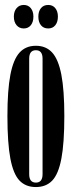

<svg xmlns="http://www.w3.org/2000/svg" viewBox="-20 -745 290 776"><path d="M240 -276Q240 -166 228 -103.5Q216 -41 191 -15Q166 11 125 11Q84 11 59 -15Q34 -41 22 -103.5Q10 -166 10 -276Q10 -381 22 -443Q34 -505 59 -532.5Q84 -560 125 -560Q166 -560 191 -532.5Q216 -505 228 -443Q240 -381 240 -276ZM152 -41V-508Q152 -542 125 -542Q98 -542 98 -508V-41Q98 -7 125 -7Q152 -7 152 -41ZM76 -725Q94 -725 104.5 -712Q115 -699 115 -678Q115 -656 104.5 -643Q94 -630 76 -630Q58 -630 47 -643Q36 -656 36 -678Q36 -699 47 -712Q58 -725 76 -725ZM175 -725Q193 -725 203.5 -712Q214 -699 214 -678Q214 -656 203.5 -643Q193 -630 175 -630Q156 -630 145.5 -643Q135 -656 135 -678Q135 -699 145.5 -712Q156 -725 175 -725Z"/></svg>

Font: FFF_Magyar-Nemzet Bold
Style: Regular
Weight: 700
Width: 2
Designer: bBox Type GmbH
Foundry: bBox Type GmbH
Version: Version 0.004